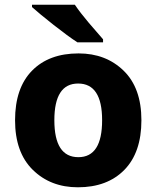

<svg xmlns="http://www.w3.org/2000/svg" viewBox="-20 -786 665 816"><path d="M581 -275Q581 -412 505.5 -485.5Q430 -559 314 -559Q188 -559 116 -485.5Q44 -412 44 -275Q44 -138 119.5 -64Q195 10 311 10Q436 10 508.5 -64Q581 -138 581 -275ZM211 -275Q211 -431 312 -431Q414 -431 414 -275Q414 -118 313 -118Q211 -118 211 -275ZM298 -766H116V-756Q147 -728 208 -680Q269 -632 309 -606H418V-619Q393 -647 357 -689.5Q321 -732 298 -766Z"/></svg>

Font: Noto Sans UI Extra
Style: Regular
Weight: 800
Designer: Monotype Design Team
Foundry: Monotype Imaging Inc.
Version: Version 1.901